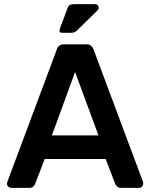

<svg xmlns="http://www.w3.org/2000/svg" viewBox="-20 -916 733 936"><path d="M35 0Q27 0 20.5 -6Q14 -12 14 -21Q14 -24 16 -30L257 -675Q260 -686 268.5 -693Q277 -700 292 -700H401Q416 -700 424 -693Q432 -686 436 -675L677 -30Q678 -28 678 -25.5Q678 -23 678 -21Q678 -12 672 -6Q666 0 658 0H571Q557 0 550.5 -7Q544 -14 542 -19L495 -141H198L151 -19Q149 -14 142.5 -7Q136 0 122 0ZM233 -256H460L346 -565ZM284 -756Q271 -756 270.5 -764.5Q270 -773 274 -782L310 -878Q315 -891 324 -893.5Q333 -896 347 -896H442Q456 -896 460 -884.5Q464 -873 455 -865L355 -767Q347 -760 340.5 -758Q334 -756 322 -756Z"/></svg>

Font: Fz Rubik Med
Style: Regular
Weight: 500
Designer: Hubert and Fischer
Foundry: Hubert and Fischer
Version: Vit hóa bi FontZin.com